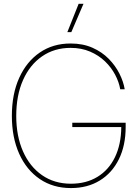

<svg xmlns="http://www.w3.org/2000/svg" viewBox="-20 -959 716 987"><path d="M344.7 7.8Q252.9 7.8 184.6 -38.6Q116.2 -85 78.6 -168.7Q41 -252.4 41 -363.3Q41 -475.6 78.9 -559.1Q116.7 -642.6 184.6 -689Q252.4 -735.4 342.8 -735.4Q406.2 -735.4 455.3 -713.6Q504.4 -691.9 539.1 -656.5Q573.7 -621.1 594.2 -580.1Q614.7 -539.1 621.1 -500H598.1Q591.8 -537.1 572 -574.7Q552.2 -612.3 519.8 -643.6Q487.3 -674.8 442.9 -693.8Q398.4 -712.9 342.8 -712.9Q259.3 -712.9 196.3 -669.4Q133.3 -626 98.4 -547.4Q63.5 -468.8 63.5 -363.3Q63.5 -259.8 98.1 -181.2Q132.8 -102.5 196 -58.6Q259.3 -14.6 344.7 -14.6Q423.3 -14.6 481.2 -50Q539.1 -85.4 570.8 -150.6Q602.5 -215.8 603.5 -305.7H351.6V-328.1H626V-306.6Q626 -210.9 591.1 -140.4Q556.2 -69.8 492.9 -31Q429.7 7.8 344.7 7.8ZM326.2 -793.9 384.3 -939.5H409.2L346.7 -793.9Z"/></svg>

Font: Inter Display Thin
Style: Regular
Weight: 100
Designer: Rasmus Andersson
Foundry: rsms
Version: Version 4.000;git-a52131595